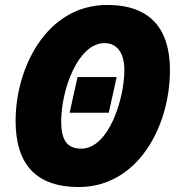

<svg xmlns="http://www.w3.org/2000/svg" viewBox="-20 -745 721 775"><path d="M299 10C537 9 666 -235 666 -462C666 -629 586 -725 413 -725C168 -725 43 -472 43 -257C43 -82 125 10 299 10ZM308 -145C256 -145 227 -173 227 -254C227 -384 295 -571 402 -571C454 -571 482 -529 482 -462C482 -348 420 -145 308 -145ZM261 -290H419L451 -434H293Z"/></svg>

Font: Noto Sans UI SemiCondensed Black
Style: Italic
Weight: 900
Width: 4
Italic angle: -372°
Designer: Monotype Design Team
Foundry: Monotype Imaging Inc.
Version: Version 1.901